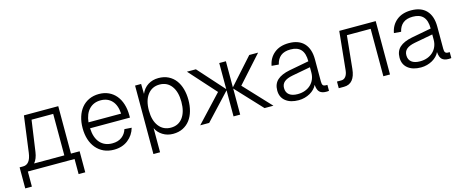

<svg xmlns="http://www.w3.org/2000/svg" viewBox="-40 -1117 4427 1842"><g transform="rotate(-15 2173.5 -196.0)"><path d="M40 150V-59H75Q146 -59 161 -170L209 -530H550V-59H636V150H570V0H106V150ZM225 -162Q216 -97 184 -59H484V-471H269Z M960 12Q903 12 859 -8.5Q815 -29 784 -66Q753 -103 737 -153.5Q721 -204 721 -265Q721 -326 737 -377Q753 -428 783 -464.5Q813 -501 857 -521.5Q901 -542 956 -542Q1009 -542 1051.5 -522.5Q1094 -503 1124 -467Q1154 -431 1170 -380Q1186 -329 1186 -267V-246H790Q794 -151 839 -101Q884 -51 960 -51Q1018 -51 1055 -79Q1092 -107 1106 -153L1177 -148Q1157 -77 1100 -32.5Q1043 12 960 12ZM1114 -305Q1109 -390 1067 -434.5Q1025 -479 956 -479Q887 -479 843 -434Q799 -389 790 -305Z M1313 150V-530H1373L1375 -431Q1398 -485 1443 -513.5Q1488 -542 1547 -542Q1603 -542 1645.5 -520.5Q1688 -499 1716 -461.5Q1744 -424 1758 -373.5Q1772 -323 1772 -265Q1772 -207 1758 -156.5Q1744 -106 1716 -68.5Q1688 -31 1645.5 -9.5Q1603 12 1547 12Q1490 12 1444.5 -16.5Q1399 -45 1379 -90V150ZM1542 -51Q1617 -51 1659.5 -108Q1702 -165 1702 -265Q1702 -365 1659 -422Q1616 -479 1541 -479Q1467 -479 1423 -422Q1379 -365 1379 -265Q1379 -165 1423 -108Q1467 -51 1542 -51Z M1818 0 2066 -265 1828 -530H1917L2149 -271V-530H2215V-271L2447 -530H2535L2297 -265L2545 0H2457L2215 -259V0H2149V-259L1907 0Z M2794 12Q2713 12 2665.5 -26Q2618 -64 2618 -131Q2618 -197 2659.5 -234.5Q2701 -272 2783 -288L2979 -325Q2979 -404 2945 -441.5Q2911 -479 2842 -479Q2780 -479 2744.5 -450.5Q2709 -422 2697 -368L2627 -374Q2641 -451 2697 -496.5Q2753 -542 2842 -542Q2941 -542 2993 -486Q3045 -430 3045 -326V-105Q3045 -79 3053.5 -69Q3062 -59 3081 -59H3097V0Q3092 1 3085 1.5Q3078 2 3070 2Q3027 2 3005 -18.5Q2983 -39 2979 -91Q2969 -69 2950.5 -50Q2932 -31 2908 -17.5Q2884 -4 2855 4Q2826 12 2794 12ZM2800 -47Q2841 -47 2874 -59.5Q2907 -72 2930.5 -94.5Q2954 -117 2966.5 -147.5Q2979 -178 2979 -213V-266L2797 -232Q2740 -221 2713.5 -198Q2687 -175 2687 -137Q2687 -93 2716.5 -70Q2746 -47 2800 -47Z M3194 0V-66H3238Q3264 -66 3281 -88Q3298 -110 3302 -148L3341 -530H3703V0H3637V-471H3401L3368 -145Q3361 -74 3330.5 -37Q3300 0 3246 0Z M4009 12Q3928 12 3880.5 -26Q3833 -64 3833 -131Q3833 -197 3874.5 -234.5Q3916 -272 3998 -288L4194 -325Q4194 -404 4160 -441.5Q4126 -479 4057 -479Q3995 -479 3959.5 -450.5Q3924 -422 3912 -368L3842 -374Q3856 -451 3912 -496.5Q3968 -542 4057 -542Q4156 -542 4208 -486Q4260 -430 4260 -326V-105Q4260 -79 4268.5 -69Q4277 -59 4296 -59H4312V0Q4307 1 4300 1.5Q4293 2 4285 2Q4242 2 4220 -18.5Q4198 -39 4194 -91Q4184 -69 4165.5 -50Q4147 -31 4123 -17.5Q4099 -4 4070 4Q4041 12 4009 12ZM4015 -47Q4056 -47 4089 -59.5Q4122 -72 4145.5 -94.5Q4169 -117 4181.5 -147.5Q4194 -178 4194 -213V-266L4012 -232Q3955 -221 3928.5 -198Q3902 -175 3902 -137Q3902 -93 3931.5 -70Q3961 -47 4015 -47Z"/></g></svg>

Font: Geist Light
Style: Regular
Weight: 400
Designer: Basement.studio, Andrés Briganti, Mateo Zaragoza
Foundry: Basement.studio, Vercel, Andrés Briganti, Guido Ferreyra, Mateo Zaragoza
Version: Version 1.401